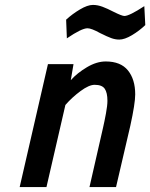

<svg xmlns="http://www.w3.org/2000/svg" viewBox="-20 -761 611 781"><path d="M175 -500H279L268 -435Q294 -464 333.5 -487.5Q373 -511 410 -511Q471 -511 500.5 -474.5Q530 -438 530 -377Q530 -340 510 -249L452 0H344L399 -241Q405 -267 411 -299.5Q417 -332 417 -351Q417 -384 406 -400Q395 -416 365 -416Q342 -416 307.5 -390.5Q273 -365 246 -334L169 0H60ZM388 -626Q352 -646 336 -646Q312 -646 252 -605L249 -681Q274 -704 305 -722.5Q336 -741 358 -741Q377 -741 397 -733.5Q417 -726 442 -713Q476 -696 486 -696Q506 -696 567 -736L571 -659Q547 -636 517 -618Q487 -600 465 -600Q449 -600 432.5 -606Q416 -612 388 -626Z"/></svg>

Font: Cairo SemiBold
Style: Italic
Weight: 600
Italic angle: -13°
Designer: Mohamed Gaber, Accademia di Belle Arti di Urbino and others
Foundry: Kief Type Foundry, Accademia di Belle Arti di Urbino and others
Version: Version 3.011